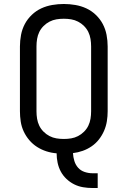

<svg xmlns="http://www.w3.org/2000/svg" viewBox="-20 -763 640 963"><path d="M444 180Q420 180 396.5 176Q373 172 352 161.5Q331 151 313.5 134.5Q296 118 285 97.5Q274 77 269 53.5Q264 30 264 6Q238 4 213 -4Q188 -12 166 -26Q144 -40 127 -60Q110 -80 99 -103.5Q88 -127 84 -153Q80 -179 80 -205V-530Q80 -559 85.5 -588Q91 -617 104.5 -642.5Q118 -668 139.5 -688.5Q161 -709 187 -721Q213 -733 242 -738Q271 -743 300 -743Q329 -743 358 -738Q387 -733 413 -721Q439 -709 460.5 -688.5Q482 -668 495.5 -642.5Q509 -617 514.5 -588Q520 -559 520 -530V-205Q520 -180 516 -155Q512 -130 502 -107Q492 -84 476.5 -64Q461 -44 440 -29.5Q419 -15 395 -6.5Q371 2 346 5Q347 25 353 44.5Q359 64 372 78.5Q385 93 404.5 99.5Q424 106 444 106H470V180ZM300 -66Q319 -66 337 -69Q355 -72 371.5 -80.5Q388 -89 401.5 -102.5Q415 -116 423 -132.5Q431 -149 434 -167.5Q437 -186 437 -205V-530Q437 -549 434 -567.5Q431 -586 423 -602.5Q415 -619 401.5 -632.5Q388 -646 371.5 -654.5Q355 -663 337 -666Q319 -669 300 -669Q281 -669 263 -666Q245 -663 228.5 -654.5Q212 -646 198.5 -632.5Q185 -619 177 -602.5Q169 -586 166 -567.5Q163 -549 163 -530V-205Q163 -186 166 -167.5Q169 -149 177 -132.5Q185 -116 198.5 -102.5Q212 -89 228.5 -80.5Q245 -72 263 -69Q281 -66 300 -66Z"/></svg>

Font: R Plex Mono
Style: Regular
Weight: 400
Monospace: yes
Designer: Belleve Invis
Foundry: Belleve Invis
Version: Version 31.8.0